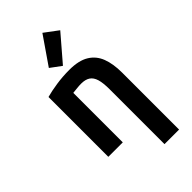

<svg xmlns="http://www.w3.org/2000/svg" viewBox="-297 -889 1155 1155"><g transform="rotate(-45 280.0 -311.5)"><path d="M367 185V-282Q367 -336 357.5 -367.5Q348 -399 326.5 -413Q305 -427 270 -427Q253 -427 234.5 -425Q216 -423 197 -421V0H74V-509Q114 -520 167.5 -528Q221 -536 278 -536Q358 -536 404.5 -507.5Q451 -479 471 -426.5Q491 -374 491 -299V185ZM268 -580 199 -631 321 -808 408 -743Z"/></g></svg>

Font: Ubuntu Sans Mono SemiBold
Style: Regular
Weight: 600
Monospace: yes
Designer: Dalton Maag Ltd
Foundry: Dalton Maag Ltd
Version: Version 1.006